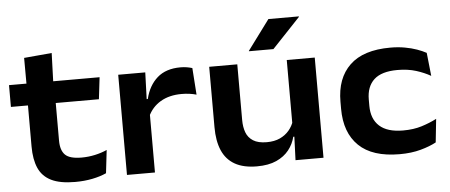

<svg xmlns="http://www.w3.org/2000/svg" viewBox="-48 -801 2172 926"><g transform="rotate(-5 1037.5 -338.0)"><path d="M281.5 12Q209 12 166.2 -9Q123.5 -30 105 -72Q86.5 -114 86.5 -176.5V-425.5H221V-193.5Q221 -146.5 243 -124.5Q265 -102.5 322.5 -102.5Q355.5 -102.5 387.5 -109.5Q419.5 -116.5 446 -128.5L433 -17Q403.5 -3.5 364.8 4.2Q326 12 281.5 12ZM4 -375.5V-481H442.5L430 -375.5ZM88.5 -470 88 -605.5 222.5 -617.5 217.5 -470Z M664.5 -270.5 634.5 -356H665Q680.5 -420.5 722.5 -457.5Q764.5 -494.5 835 -494.5Q852.5 -494.5 866.5 -492Q880.5 -489.5 892 -486L901 -356.5Q886 -361 867.5 -363.5Q849 -366 829.5 -366Q769.5 -366 727.2 -341Q685 -316 664.5 -270.5ZM533 0V-485H664L658.5 -326.5L668.5 -323V0Z M1109.5 -485V-215.5Q1109.5 -181.5 1119.2 -155.2Q1129 -129 1153 -113.8Q1177 -98.5 1218.5 -98.5Q1256 -98.5 1282.8 -111Q1309.5 -123.5 1327 -144.2Q1344.5 -165 1352.5 -190.5L1371.5 -113.5H1348Q1339.5 -78.5 1316.8 -49.8Q1294 -21 1256 -3.8Q1218 13.5 1161.5 13.5Q1096.5 13.5 1054.8 -10.2Q1013 -34 993.2 -80Q973.5 -126 973.5 -192.5V-485ZM1484.5 -485V0H1349L1354 -133L1349 -146V-485ZM1278 -689.5H1425.5V-687L1289.5 -543H1171V-545Z M1852.5 15Q1720.5 15 1655 -48.5Q1589.5 -112 1589.5 -227.5V-262Q1589.5 -375.5 1655 -438.2Q1720.5 -501 1851.5 -501Q1889 -501 1921.2 -495.2Q1953.5 -489.5 1979.5 -480.2Q2005.5 -471 2024.5 -460.5L2036.5 -348Q2006 -365.5 1966.5 -378Q1927 -390.5 1876 -390.5Q1799.5 -390.5 1763 -357Q1726.5 -323.5 1726.5 -260.5V-230Q1726.5 -166.5 1764.5 -132Q1802.5 -97.5 1879 -97.5Q1929.5 -97.5 1968.8 -109.8Q2008 -122 2042 -139.5L2030 -26.5Q2000 -10 1954.8 2.5Q1909.5 15 1852.5 15Z"/></g></svg>

Font: Anek Gujarati SemiExpanded SemiBold
Style: Regular
Weight: 600
Width: 6
Designer: Mrunmayee Ghaisas (Gujarati), Yesha Goshar (Latin)
Foundry: Ek Type
Version: Version 1.003